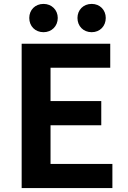

<svg xmlns="http://www.w3.org/2000/svg" viewBox="-20 -964 655 984"><path d="M91 0H556V-124H239V-322H499V-446H239V-617H545V-740H91ZM203 -799C245 -799 276 -830 276 -872C276 -913 245 -944 203 -944C160 -944 130 -913 130 -872C130 -830 160 -799 203 -799ZM450 -799C492 -799 522 -830 522 -872C522 -913 492 -944 450 -944C407 -944 377 -913 377 -872C377 -830 407 -799 450 -799Z"/></svg>

Font: Noto Sans CJK JP Bold
Style: Regular
Weight: 700
Designer: Ryoko NISHIZUKA (kana & ideographs); Paul D. Hunt (Latin, Greek & Cyrillic); Wenlong ZHANG (bopomofo); Sandoll Communica
Foundry: Adobe Systems Incorporated
Version: Version 1.004;PS 1.004;hotconv 1.0.82;makeotf.lib2.5.63406